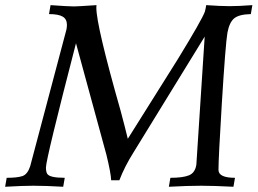

<svg xmlns="http://www.w3.org/2000/svg" viewBox="-46 -713 984 733"><path d="M845.2 0Q768.6 -3.9 722.2 -3.9Q671.4 -3.9 598.6 0L604.5 -34.2Q652.3 -34.2 675.5 -43.7Q698.7 -53.2 703.6 -84L735.4 -573.2L464.4 -132.3Q429.2 -76.2 409.7 -24.9H378.4Q377.4 -51.8 360.4 -121.6L244.1 -547.9Q129.4 -105 129.4 -73.7Q129.4 -57.1 134.3 -49.3Q143.6 -34.2 201.2 -34.2L195.3 0Q127.4 -3.9 82 -3.9Q41.5 -3.9 -26.4 0L-20.5 -34.2Q20 -34.2 39.6 -40.8Q59.1 -47.4 69.3 -78.6L208 -601.6Q209.5 -610.8 209.5 -618.2Q209.5 -640.1 193.1 -649.7Q176.8 -659.2 141.1 -659.2L147 -693.4Q214.8 -688.5 236.8 -688.5Q250 -688.5 322.3 -693.4L321.8 -683.6Q321.8 -615.2 414.6 -289.6Q432.6 -222.2 441.9 -183.1L632.3 -486.3Q725.1 -637.7 736.3 -668.9Q739.3 -680.2 741.2 -693.4Q796.9 -689.5 830.6 -689.5Q864.7 -689.5 917.5 -693.4L911.6 -659.2Q866.2 -658.2 847.9 -642.8Q829.6 -627.4 822.3 -588.4Q814.9 -545.9 800.8 -316.9Q788.1 -109.4 788.1 -64.5Q788.1 -34.2 851.1 -34.2Z"/></svg>

Font: Kelvinch
Style: Italic
Weight: 400
Italic angle: -10°
Designer: Paul James Miller
Foundry: High-Logic / Made with FontCreator
Version: Version 3.40;July 22, 2017;FontCreator 11.0.0.2388 64-bit